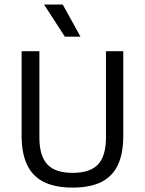

<svg xmlns="http://www.w3.org/2000/svg" viewBox="-20 -821 640 848"><path d="M301 7.5Q223.5 7.5 173.8 -17.2Q124 -42 99.8 -92.8Q75.5 -143.5 75.5 -222V-595H154V-213.5Q154 -132.5 189 -95Q224 -57.5 301 -57.5Q378.5 -57.5 413.2 -95Q448 -132.5 448 -213.5V-595H524.5V-222Q524.5 -143.5 500.8 -92.8Q477 -42 427.5 -17.2Q378 7.5 301 7.5ZM266.5 -659 174.5 -801H257L335.5 -659Z"/></svg>

Font: Encode Sans SC SemiCondensed
Style: Regular
Weight: 400
Width: 4
Designer: Multiple Designers
Foundry: Impallari Type
Version: Version 3.002